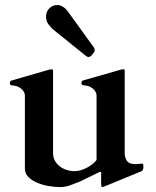

<svg xmlns="http://www.w3.org/2000/svg" viewBox="-20 -739 626 772"><path d="M80.1 -356.4Q78.6 -370.6 67.1 -380.6Q55.7 -390.6 42.5 -393.6Q39.1 -394.5 34.9 -394.8Q30.8 -395 27.3 -395.8Q23.9 -396.5 21.7 -398.2Q19.5 -399.9 19.5 -404.3Q19.5 -408.2 20.8 -411.1Q22 -414.1 27.3 -415.5L176.3 -458.5Q179.2 -459.5 182.4 -460Q185.5 -460.4 188.5 -460.4Q193.4 -460.4 193.4 -452.1V-122.6Q193.4 -106 200.9 -92.5Q208.5 -79.1 220.7 -69.8Q232.9 -60.5 248.5 -55.7Q264.2 -50.8 280.8 -50.8Q292.5 -50.8 305.2 -54.7Q317.9 -58.6 329.6 -64.7Q341.3 -70.8 351.6 -78.9Q361.8 -86.9 368.2 -95.7V-356.9Q366.7 -371.1 355.2 -381.1Q343.8 -391.1 330.6 -394Q327.1 -395 323 -395.3Q318.8 -395.5 315.4 -396.2Q312 -397 309.8 -398.7Q307.6 -400.4 307.6 -404.8Q307.6 -408.7 308.8 -411.6Q310.1 -414.6 315.4 -416L464.4 -458.5Q467.3 -459.5 470.5 -460Q473.6 -460.4 476.6 -460.4Q481.4 -460.4 481.4 -456.1V-119.1Q483.9 -97.7 493.7 -88.4Q503.4 -79.1 525.4 -79.1L553.7 -81.1Q555.7 -81.1 556.2 -74.5Q556.6 -67.9 556.6 -64.9Q556.6 -64 555.4 -58.6Q554.2 -53.2 549.3 -50.8L400.9 10.3Q399.9 10.7 396 12Q392.1 13.2 391.6 13.2Q388.2 13.2 387.5 9Q386.7 4.9 386.7 1V-45.9Q385.3 -47.9 381.8 -47.9Q380.9 -47.9 379.9 -47.9Q378.9 -47.9 378.9 -46.9L300.8 -8.8Q290 -4.9 280.8 -1.2Q271.5 2.4 262.5 5.9Q253.4 9.3 243.2 11.2Q232.9 13.2 220.7 13.2Q200.2 13.2 175.5 9Q150.9 4.9 129.6 -4.2Q108.4 -13.2 94.2 -27.3Q80.1 -41.5 80.1 -61.5V-356.4ZM350.1 -518.6Q347.7 -515.1 343.5 -512.5Q339.4 -509.8 336.4 -509.8Q331.1 -509.8 326.7 -513.2L195.3 -619.1Q184.1 -628.4 174.6 -641.6Q165 -654.8 165 -672.9Q165 -682.1 168.5 -690.4Q171.9 -698.7 178 -705.1Q184.1 -711.4 192.1 -715.1Q200.2 -718.8 210 -718.8Q221.2 -718.8 232.4 -712.2Q243.7 -705.6 254.4 -690.9L356.9 -548.8Q359.4 -545.4 360.1 -542.7Q360.8 -540 360.8 -536.6Q360.8 -535.2 360.4 -533.2Q359.9 -531.2 357.9 -528.8Z"/></svg>

Font: Cardo
Style: Bold
Weight: 700
Designer: David J. Perry
Foundry: David J. Perry
Version: Version 1.0011